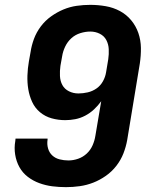

<svg xmlns="http://www.w3.org/2000/svg" viewBox="-20 -763 640 791"><path d="M252 8Q223 8 195.5 4.5Q168 1 142 -8.5Q116 -18 94.5 -34.5Q73 -51 60 -74.5Q47 -98 42.5 -126Q38 -154 43 -182L44 -192H176V-188Q173 -169 178 -151.5Q183 -134 195.5 -122.5Q208 -111 225.5 -106.5Q243 -102 262 -102Q282 -102 302 -109Q322 -116 337.5 -130.5Q353 -145 361.5 -164.5Q370 -184 373 -204L397 -346Q384 -328 367.5 -312.5Q351 -297 331 -286.5Q311 -276 290 -272Q269 -268 249 -268Q220 -268 193 -275.5Q166 -283 145 -300.5Q124 -318 112.5 -343Q101 -368 96.5 -395.5Q92 -423 93 -452Q94 -481 99 -510L106 -549Q110 -576 120 -603Q130 -630 148 -654Q166 -678 190.5 -695.5Q215 -713 241.5 -724Q268 -735 296 -739Q324 -743 352 -743Q384 -743 415.5 -737.5Q447 -732 474 -717.5Q501 -703 520.5 -679.5Q540 -656 550 -627Q560 -598 560.5 -566Q561 -534 556 -501L504 -186Q499 -158 488.5 -131Q478 -104 459.5 -80Q441 -56 416 -38.5Q391 -21 364 -10.5Q337 0 308.5 4Q280 8 252 8ZM303 -378Q322 -378 341.5 -382.5Q361 -387 377.5 -398.5Q394 -410 404 -428Q414 -446 417 -465L426 -519Q429 -540 428 -560.5Q427 -581 418 -598Q409 -615 391 -624Q373 -633 352 -633Q332 -633 311 -626.5Q290 -620 274 -605.5Q258 -591 248.5 -571Q239 -551 236 -531L229 -492Q226 -471 227 -450Q228 -429 237 -412.5Q246 -396 264 -387Q282 -378 303 -378Z"/></svg>

Font: Iosevka Aile Extrabold
Style: Italic
Weight: 800
Italic angle: -9°
Designer: Belleve Invis
Foundry: Belleve Invis
Version: Version 31.1.0; ttfautohint (v1.8.4)